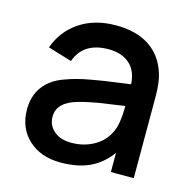

<svg xmlns="http://www.w3.org/2000/svg" viewBox="-91 -669 775 776"><g transform="rotate(15 296.0 -281.0)"><path d="M530.3 0H434.6V-80.1Q398.4 -30.8 348.6 -7.6Q298.8 15.6 227.1 15.6Q144 15.6 92.8 -32Q41.5 -79.6 41.5 -157.2Q41.5 -214.8 71.3 -254.2Q101.1 -293.5 156.2 -312.5Q178.2 -320.8 201.9 -327.1Q225.6 -333.5 257.1 -339.1Q288.6 -344.7 306.9 -347.7Q325.2 -350.6 366.9 -356.2Q408.7 -361.8 421.9 -363.8Q418.5 -420.4 385.5 -448.7Q352.5 -477.1 298.8 -477.1Q192.4 -477.1 162.6 -391.6L62.5 -421.9Q87.4 -493.2 149.9 -535.6Q212.4 -578.1 302.2 -578.1Q387.2 -578.1 442.1 -542Q497.1 -505.9 518.6 -436.5Q530.3 -400.9 530.3 -340.8ZM400.9 -155.3Q421.9 -190.9 421.9 -272.9Q403.3 -270 366.9 -264.9Q330.6 -259.8 315.2 -257.3Q299.8 -254.9 276.6 -250Q253.4 -245.1 234.4 -239.7Q148.9 -216.8 148.9 -155.3Q148.9 -119.6 175.8 -96.2Q202.6 -72.8 249 -72.8Q299.3 -72.8 340.1 -94.7Q380.9 -116.7 400.9 -155.3Z"/></g></svg>

Font: Manrope3 Semibold
Style: Regular
Weight: 600
Width: 4
Designer: Mikhail Sharanda
Foundry: Mikhail Sharanda
Version: Version 3.000;PS 003.000;hotconv 1.0.88;makeotf.lib2.5.64775